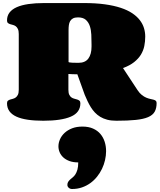

<svg xmlns="http://www.w3.org/2000/svg" viewBox="-20 -798 1055 1269"><path d="M889.2 -202.1Q902.8 -181.6 917.5 -170.2Q932.1 -158.7 946 -152.8Q960 -147 972.4 -144.3Q984.9 -141.6 994.4 -139.2Q1003.9 -136.7 1009.5 -132.1Q1015.1 -127.4 1015.1 -117.2Q1015.1 -82.5 1002.4 -59.8Q989.7 -37.1 959 -23.9Q928.2 -10.7 877 -5.4Q825.7 0 749 0Q714.8 0 688.7 -6.8Q662.6 -13.7 642.6 -25.9Q622.6 -38.1 607.2 -54.4Q591.8 -70.8 580.1 -89.8Q568.4 -108.9 558.6 -129.6Q548.8 -150.4 540 -171.4L491.2 -307.1H485.4Q469.7 -307.1 458.7 -307.6Q447.8 -308.1 432.1 -309.1V-204.1Q432.1 -183.1 438 -171.4Q443.8 -159.7 452.6 -153.8Q461.4 -147.9 471.7 -145.5Q481.9 -143.1 490.7 -140.1Q499.5 -137.2 505.4 -132.1Q511.2 -127 511.2 -115.2Q511.2 -54.2 448.2 -27.1Q385.3 0 266.1 0Q208.5 0 163.8 -6.6Q119.1 -13.2 88.6 -27.1Q58.1 -41 42.2 -63Q26.4 -85 26.4 -115.2Q26.4 -127 32.2 -132.1Q38.1 -137.2 46.6 -139.9Q55.2 -142.6 65.2 -145Q75.2 -147.5 83.7 -153.6Q92.3 -159.7 98.1 -171.4Q104 -183.1 104 -205.1V-573.2Q104 -594.7 98.1 -606.7Q92.3 -618.7 83.7 -624.8Q75.2 -630.9 65.2 -633.3Q55.2 -635.7 46.6 -638.4Q38.1 -641.1 32.2 -646.2Q26.4 -651.4 26.4 -663.1Q26.4 -693.4 43 -715.1Q59.6 -736.8 91.1 -750.7Q122.6 -764.6 168 -771.2Q213.4 -777.8 271 -777.8H535.2Q612.8 -777.8 672.9 -769.5Q732.9 -761.2 777.8 -746.3Q822.8 -731.4 853.8 -710.7Q884.8 -689.9 903.8 -665.3Q922.9 -640.6 931.4 -613Q939.9 -585.4 939.9 -556.2Q939.9 -524.4 933.8 -494.1Q927.7 -463.9 911.4 -437Q895 -410.2 866.5 -387.5Q837.9 -364.7 793 -348.1ZM499 -382.8Q543 -382.8 564 -411.1Q585 -439.5 585 -490.2V-504.9Q585 -537.1 583.5 -569.1Q582 -601.1 573.5 -626.2Q564.9 -651.4 546.9 -667.2Q528.8 -683.1 495.1 -683.1Q474.6 -683.1 462.2 -676.3Q449.7 -669.4 443.4 -658Q437 -646.5 435.1 -631.6Q433.1 -616.7 433.1 -600.1V-388.2Q433.6 -386.7 440.4 -385.3Q446.3 -384.3 459.5 -383.5Q472.7 -382.8 499 -382.8ZM497.1 275.4Q463.9 275.4 439.2 266.4Q414.6 257.3 398.4 242.4Q382.3 227.5 374.3 208.5Q366.2 189.5 366.2 169.4Q366.2 146 376.5 122.6Q386.7 99.1 407 80.3Q427.2 61.5 456.8 50Q486.3 38.6 524.9 38.6Q565.4 38.6 595 51.8Q624.5 64.9 643.6 87.4Q662.6 109.9 671.9 139.2Q681.2 168.5 681.2 201.2Q681.2 230 674.3 260Q667.5 290 654.3 317.6Q641.1 345.2 621.6 369.6Q602.1 394 577.1 412.1Q552.2 430.2 521.7 440.7Q491.2 451.2 456.1 451.2Q443.4 451.2 434.3 443.1Q425.3 435.1 425.3 424.3Q425.3 411.6 430.7 403.6Q436 395.5 443.8 388.4Q451.7 381.3 461.2 373.8Q470.7 366.2 478.5 354Q486.3 341.8 491.7 323Q497.1 304.2 497.1 275.4Z"/></svg>

Font: Corben
Style: Bold
Weight: 700
Designer: vernon adams
Foundry: vernon adams
Version: Version 1.101; ttfautohint (v1.6)